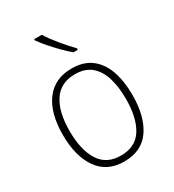

<svg xmlns="http://www.w3.org/2000/svg" viewBox="-186 -870 892 985"><g transform="rotate(-30 259.5 -377.5)"><path d="M465 -265Q465 -139 414 -64.5Q363 10 259 10Q158 10 105.5 -64.5Q53 -139 53 -266Q53 -395 107 -467Q161 -539 262 -539Q332 -539 377 -504.5Q422 -470 443.5 -408.5Q465 -347 465 -265ZM93 -266Q93 -154 133.5 -89.5Q174 -25 259 -25Q346 -25 386 -89Q426 -153 426 -265Q426 -336 409.5 -390Q393 -444 357 -474.5Q321 -505 262 -505Q177 -505 135 -442Q93 -379 93 -266ZM216 -765Q238 -730 273 -687.5Q308 -645 338 -615V-606H312Q288 -626 261.5 -653Q235 -680 211 -707.5Q187 -735 171 -758V-765Z"/></g></svg>

Font: Noto Sans Sinhala UI SemiCondensed ExtraLight
Style: Regular
Weight: 200
Width: 4
Designer: Jelle Bosma - Monotype Design Team
Foundry: Monotype Imaging Inc.
Version: Version 2.006; ttfautohint (v1.8.4.7-5d5b)